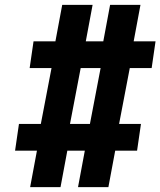

<svg xmlns="http://www.w3.org/2000/svg" viewBox="-20 -770 660 790"><path d="M104 0 132 -150H42L58 -260H148L192 -490H102L118 -600H208L236 -750H361L333 -600H405L433 -750H558L530 -600H620L604 -490H514L470 -260H560L544 -150H454L426 0H301L329 -150H257L229 0ZM268 -260H350L394 -490H312Z"/></svg>

Font: Hermit
Style: Bold Italic
Weight: 700
Italic angle: -10°
Designer: Pablo Caro
Version: Version 2.000;PS 002.000;hotconv 1.0.88;makeotf.lib2.5.64775